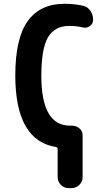

<svg xmlns="http://www.w3.org/2000/svg" viewBox="-20 -760 540 1000"><path d="M411.1 -730.5Q435.5 -725.6 450.2 -704.6Q464.8 -683.6 464.8 -658.2V-657.2Q464.8 -635.7 447.8 -624Q430.7 -612.3 411.1 -617.2Q377.9 -625 339.8 -625Q265.6 -625 230.5 -566.4Q195.3 -507.8 195.3 -365.2Q195.3 -105.5 344.7 -105.5H352.5Q375 -106.4 392.6 -92.3Q410.2 -78.1 410.2 -56.6V163.1Q410.2 186.5 393.1 203.1Q376 219.7 352.5 219.7H336.9Q313.5 219.7 296.9 202.6Q280.3 185.5 280.3 163.1V15.6Q280.3 7.8 272.5 5.9Q60.5 -27.3 59.6 -365.2Q59.6 -560.5 124.5 -650.4Q189.5 -740.2 315.4 -740.2Q367.2 -740.2 411.1 -730.5Z"/></svg>

Font: Rounded Mgen+ 2m bold
Style: Bold
Weight: 700
Designer: [Source Han Sans]
Ryoko NISHIZUKA  (kana & ideographs); Paul D. Hunt (Latin, Greek & Cyrillic); Wenlong ZHANG  (bopomofo
Version: Version 1.059.20150602